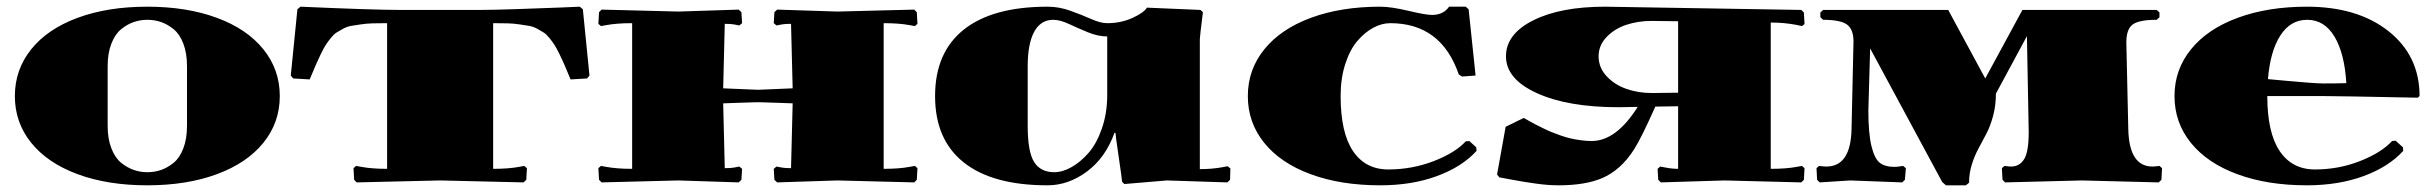

<svg xmlns="http://www.w3.org/2000/svg" viewBox="-20 -550 7349 580"><path d="M634.8 -23.7Q543.9 9.8 424.8 9.8Q305.7 9.8 214.8 -23.7Q124 -57.1 74.5 -118.4Q24.9 -179.7 24.9 -259.8Q24.9 -339.8 74.5 -401.4Q124 -462.9 214.8 -496.3Q305.7 -529.8 424.8 -529.8Q543.9 -529.8 634.8 -496.3Q725.6 -462.9 775.4 -401.4Q825.2 -339.8 825.2 -259.8Q825.2 -179.7 775.4 -118.4Q725.6 -57.1 634.8 -23.7ZM424.8 -490.2Q403.8 -490.2 384 -483.4Q364.3 -476.6 345.9 -461.7Q327.6 -446.8 316.4 -418Q305.2 -389.2 305.2 -350.1V-169.9Q305.2 -130.9 316.4 -102.1Q327.6 -73.2 345.9 -58.3Q364.3 -43.5 384 -36.6Q403.8 -29.8 424.8 -29.8Q446.8 -29.8 466.6 -36.6Q486.3 -43.5 504.6 -58.3Q522.9 -73.2 533.9 -102.1Q544.9 -130.9 544.9 -169.9V-350.1Q544.9 -389.2 533.9 -418Q522.9 -446.8 504.6 -461.7Q486.3 -476.6 466.6 -483.4Q446.8 -490.2 424.8 -490.2Z M1149.4 -480Q1124 -480 1105.7 -479.5Q1087.4 -479 1069.6 -476.3Q1051.8 -473.6 1040 -471.7Q1028.3 -469.7 1015.9 -462.9Q1003.4 -456.1 995.8 -451.2Q988.3 -446.3 978.5 -434.1Q968.8 -421.9 963.1 -412.8Q957.5 -403.8 948.2 -384.8Q939 -365.7 932.9 -351.3Q926.8 -336.9 915.5 -310.1L865.7 -313L858.4 -321.8L878.4 -522L887.7 -529.8Q1108.4 -520 1188.5 -520H1430.7Q1466.3 -520 1541.5 -522.5Q1616.7 -524.9 1673.8 -527.3L1731.4 -529.8L1740.7 -522L1760.7 -321.8L1753.4 -313L1703.6 -310.1Q1692.4 -336.9 1686.3 -351.3Q1680.2 -365.7 1670.9 -384.8Q1661.6 -403.8 1656 -412.8Q1650.4 -421.9 1640.6 -434.1Q1630.9 -446.3 1623.3 -451.2Q1615.7 -456.1 1603.3 -462.9Q1590.8 -469.7 1579.1 -471.7Q1567.4 -473.6 1549.6 -476.3Q1531.7 -479 1513.4 -479.5Q1495.1 -480 1469.7 -480V-40Q1516.6 -40 1547.9 -45.9L1563.5 -48.8L1571.8 -42L1569.8 -6.8L1561.5 1L1309.6 -4.9L1057.6 1L1049.8 -6.8L1047.9 -42L1055.7 -48.8L1071.8 -45.9Q1103 -40 1149.4 -40Z M1889.6 -480Q1842.8 -480 1811.5 -474.1L1795.4 -471.2L1787.6 -478L1789.6 -513.2L1797.4 -521L2029.3 -515.1L2211.4 -521L2219.7 -513.2L2221.7 -480L2213.4 -473.1L2197.8 -476.1Q2188 -478 2169.4 -478L2164.6 -283.2Q2195.3 -282.2 2227.5 -280.5Q2259.8 -278.8 2269.5 -278.8Q2279.3 -278.8 2311.5 -280.5Q2343.8 -282.2 2374.5 -283.2L2369.6 -478Q2351.1 -478 2341.3 -476.1L2325.7 -473.1L2317.4 -480L2319.3 -513.2L2327.6 -521L2509.8 -515.1L2741.7 -521L2749.5 -513.2L2751.5 -478L2743.7 -471.2L2727.5 -474.1Q2696.3 -480 2649.4 -480V-40Q2696.3 -40 2727.5 -45.9L2743.7 -48.8L2751.5 -42L2749.5 -6.8L2741.7 1L2509.8 -4.9L2327.6 1L2319.3 -6.8L2317.4 -40L2325.7 -46.9L2341.3 -43.9Q2351.1 -42 2369.6 -42L2374.5 -237.8Q2351.6 -238.8 2326.9 -239.5Q2302.2 -240.2 2290.3 -240.7Q2278.3 -241.2 2269.5 -241.2Q2260.7 -241.2 2248.8 -240.7Q2236.8 -240.2 2212.2 -239.5Q2187.5 -238.8 2164.6 -237.8L2169.4 -42Q2188 -42 2197.8 -43.9L2213.4 -46.9L2221.7 -40L2219.7 -6.8L2211.4 1L2029.3 -4.9L1797.4 1L1789.6 -6.8L1787.6 -42L1795.4 -48.8L1811.5 -45.9Q1842.8 -40 1889.6 -40Z M3604.5 -39.1Q3641.6 -39.1 3672.9 -44.9L3688.5 -47.9L3696.8 -41L3695.8 -6.8L3687.5 1L3504.9 -4.9L3376.5 5.9L3369.6 -1Q3369.6 -6.8 3359.6 -74.7Q3349.6 -142.6 3349.6 -148.9H3346.7Q3319.8 -73.7 3263.7 -32Q3207.5 9.8 3144.5 9.8Q2978.5 9.8 2891.6 -59.1Q2804.7 -127.9 2804.7 -259.8Q2804.7 -391.6 2891.6 -460.7Q2978.5 -529.8 3144.5 -529.8Q3179.7 -529.8 3214.1 -517.3Q3248.5 -504.9 3276.6 -492.4Q3304.7 -480 3324.7 -480Q3366.2 -480 3400.9 -495.8Q3435.5 -511.7 3444.8 -526.9L3606.4 -520L3613.8 -513.2Q3604.5 -439 3604.5 -432.1ZM3324.7 -439.9Q3296.9 -439.9 3266.6 -452.4Q3236.3 -464.8 3209.2 -477.5Q3182.1 -490.2 3161.6 -490.2Q3124 -490.2 3104.2 -454.1Q3084.5 -418 3084.5 -350.1V-169.9Q3084.5 -91.3 3104 -60.5Q3123.5 -29.8 3164.6 -29.8Q3189.9 -29.8 3217 -45.2Q3244.1 -60.5 3268.3 -88.1Q3292.5 -115.7 3308.3 -160.9Q3324.2 -206.1 3324.7 -259.8Z M4173.8 -38.1Q4245.6 -38.1 4310.8 -63.2Q4376 -88.4 4407.7 -123L4418.5 -124L4439.5 -105L4440.4 -94.2Q4396.5 -45.9 4320.8 -18.1Q4245.1 9.8 4149.4 9.8Q4030.3 9.8 3939.5 -23.7Q3848.6 -57.1 3799.1 -118.4Q3749.5 -179.7 3749.5 -259.8Q3749.5 -339.8 3799.6 -401.4Q3849.6 -462.9 3940.4 -496.3Q4031.2 -529.8 4149.4 -529.8Q4182.1 -529.8 4234.6 -517.3Q4287.1 -504.9 4305.7 -504.9Q4340.3 -504.9 4357.4 -529.8H4407.7L4416.5 -522L4437.5 -321.8L4396.5 -318.8L4386.7 -325.2Q4333.5 -480 4179.7 -480Q4154.3 -480 4128.7 -466.3Q4103 -452.6 4080.6 -426.5Q4058.1 -400.4 4043.9 -356.9Q4029.8 -313.5 4029.8 -259.8Q4029.8 -149.4 4067.1 -93.8Q4104.5 -38.1 4173.8 -38.1Z M4969.2 -269 5049.3 -270V-485.8L4969.2 -486.8Q4928.7 -486.8 4893.1 -475.1Q4857.4 -463.4 4833.3 -438.2Q4809.1 -413.1 4809.1 -379.9Q4809.1 -345.7 4833.3 -319.8Q4857.4 -293.9 4893.1 -281.5Q4928.7 -269 4969.2 -269ZM4927.2 -227.1 4869.1 -226.1Q4716.3 -226.1 4622.8 -268.6Q4529.3 -311 4529.3 -379.9Q4529.3 -447.3 4611.6 -488.5Q4693.8 -529.8 4829.1 -529.8L5421.4 -520L5429.2 -512.2L5431.2 -477.1L5423.3 -471.2L5405.3 -475.1Q5369.1 -481.9 5329.1 -481.9V-40Q5376 -40 5407.2 -45.9L5423.3 -48.8L5431.2 -42L5429.2 -6.8L5421.4 1L5189.5 -4.9L4997.1 1L4989.3 -6.8L4987.3 -40L4995.1 -46.9L5011.2 -43.9Q5030.8 -40 5049.3 -40V-229L4980.5 -228Q4938 -132.8 4916.5 -99.1Q4876.5 -36.1 4819.3 -11.7Q4768.1 9.8 4688.5 9.8Q4671.9 9.8 4655 8.5Q4638.2 7.3 4616.9 4.2Q4595.7 1 4584.2 -0.7Q4572.8 -2.4 4544.9 -7.6Q4517.1 -12.7 4509.3 -14.2L4502.4 -22.9L4528.3 -167L4583 -193.8Q4583.5 -193.4 4596.7 -186Q4609.9 -178.7 4615.7 -175.5Q4621.6 -172.4 4637.5 -164.6Q4653.3 -156.7 4663.8 -152.3Q4674.3 -147.9 4691.4 -141.8Q4708.5 -135.7 4722.7 -132.3Q4736.8 -128.9 4754.4 -126.5Q4772 -124 4788.1 -124Q4862.3 -124 4927.2 -227.1Z M6089.4 -520H6495.1L6503.4 -512.2V-498L6495.1 -490.2Q6441.9 -490.2 6422.6 -476.1Q6403.3 -461.9 6403.3 -421.9L6409.2 -160.2Q6411.6 -46.9 6482.4 -46.9Q6489.7 -46.9 6503.4 -48.8L6511.2 -42L6509.3 -6.8L6501 1L6269 -4.9L6037.1 1L6029.3 -6.8L6027.3 -42L6035.2 -48.8Q6048.8 -46.9 6055.2 -46.9Q6080.6 -46.9 6094.5 -69.1Q6108.4 -91.3 6108.4 -150.9Q6108.4 -173.8 6103 -440.9L6009.3 -267.1Q6009.3 -231.9 6001 -200.7Q5992.7 -169.4 5980.7 -146.5Q5968.8 -123.5 5956.8 -101.6Q5944.8 -79.6 5936.5 -53Q5928.2 -26.4 5928.2 2L5918.5 9.8H5858.4L5847.2 0L5629.4 -403.8L5624 -216.8Q5624 -147 5633.3 -108.9Q5642.6 -70.8 5658.4 -58.3Q5674.3 -45.9 5703.1 -45.9Q5711.4 -45.9 5729 -48.8L5737.3 -42L5734.4 -6.8L5726.1 1L5569.3 -4.9L5477.1 1L5469.2 -6.8L5467.3 -42L5475.1 -48.8Q5488.8 -46.9 5497.1 -46.9Q5570.8 -46.9 5573.2 -160.2Q5579.1 -423.8 5579.1 -424.8Q5579.1 -461.9 5559.1 -476.1Q5539.1 -490.2 5487.3 -490.2L5479 -498V-512.2L5487.3 -520H5865.2L5977.1 -313Z M7067.9 -298.8Q7062.5 -388.7 7032 -439.5Q7001.5 -490.2 6949.7 -490.2Q6898.9 -490.2 6868.4 -442.6Q6837.9 -395 6831.1 -311Q6836.9 -310.5 6878.9 -306.6Q6920.9 -302.7 6952.6 -300.3Q6984.4 -297.9 6999 -297.9Q7034.7 -297.9 7067.9 -298.8ZM7283.7 -254.9Q7039.1 -259.8 6999 -259.8H6829.1Q6829.1 -149.4 6866.5 -93.8Q6903.8 -38.1 6973.1 -38.1Q7044.9 -38.1 7109.4 -63.5Q7173.8 -88.9 7206.1 -124L7216.8 -125L7238.8 -105L7239.7 -94.2Q7195.8 -45.9 7120.1 -18.1Q7044.4 9.8 6948.7 9.8Q6829.6 9.8 6738.8 -23.7Q6647.9 -57.1 6598.4 -118.4Q6548.8 -179.7 6548.8 -259.8Q6548.8 -339.8 6598.9 -401.4Q6648.9 -462.9 6740 -496.3Q6831.1 -529.8 6948.7 -529.8Q7102.1 -529.8 7195.6 -455.6Q7289.1 -381.3 7289.1 -259.8Z"/></svg>

Font: Yokawerad
Style: Regular
Weight: 500
Designer: gluk
Foundry: gluk
Version: Version 0.79